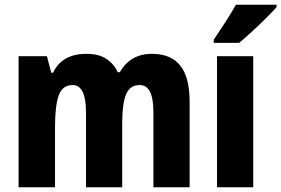

<svg xmlns="http://www.w3.org/2000/svg" viewBox="-20 -786 1181 806"><path d="M618 -560Q697 -560 736.5 -511Q776 -462 776 -359V0H624V-314Q624 -373 609.5 -401Q595 -429 567 -429Q525 -429 509 -389.5Q493 -350 493 -269V0H341V-314Q341 -429 285 -429Q242 -429 226.5 -385.5Q211 -342 211 -253V0H58V-550H177L195 -481H203Q240 -560 343 -560Q395 -560 427 -538.5Q459 -517 474 -483H483Q504 -520 537.5 -540Q571 -560 618 -560Z M1043 0H891V-550H1043ZM1141 -756Q1125 -738 1097.5 -710.5Q1070 -683 1039.5 -655Q1009 -627 984 -606H877V-619Q902 -656 927 -694.5Q952 -733 970 -766H1141Z"/></svg>

Font: Noto Sans Lao Condensed ExtraBold
Style: Regular
Weight: 800
Width: 3
Designer: Monotype Design Team
Foundry: Monotype Imaging Inc.
Version: Version 2.003; ttfautohint (v1.8.4.7-5d5b)